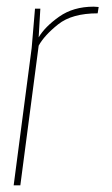

<svg xmlns="http://www.w3.org/2000/svg" viewBox="-20 -556 337 576"><path d="M41 0H21L75 -412L85 -530H101L96 -444Q115 -476 157.5 -506Q200 -536 261 -536L276 -535L273 -516Q196 -516 154.5 -483Q113 -450 96 -419Z"/></svg>

Font: Tanohe Sans Thin
Style: Italic
Weight: 100
Designer: Village Type and Design LLC & Cristiano Sobral
Foundry: Cooper Hewitt Smithsonian Design Museum
Version: Version 1.00;September 29, 2021;FontCreator 13.0.0.2655 64-b